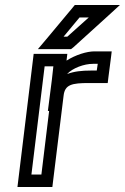

<svg xmlns="http://www.w3.org/2000/svg" viewBox="-20 -725 501 770"><path d="M247 -482V-484L250 -509H225H140H115L112 -484L53 0L50 25H75H165H190L193 0L235 -341C240 -386 268 -392 337 -392H387H412L415 -417L425 -494L428 -519H403H359C328 -519 283 -505 247 -482ZM177 -280 146 -25H106L159 -459H194L188 -405L172 -280H177ZM249 -428C271 -452 317 -469 353 -469H372L368 -442H343C310 -442 277 -439 249 -428ZM402 -705H293H280L271 -694L165 -567L132 -528H181H255H265L274 -535L414 -662L461 -705H402ZM336 -655 250 -578H235L299 -655H336Z"/></svg>

Font: Gamestation Text Outline
Style: Italic
Weight: 400
Designer: Jonas Hecksher
Foundry: Jonas Hecksher, Playtypeª, e-types AS
Version: Version 1.003